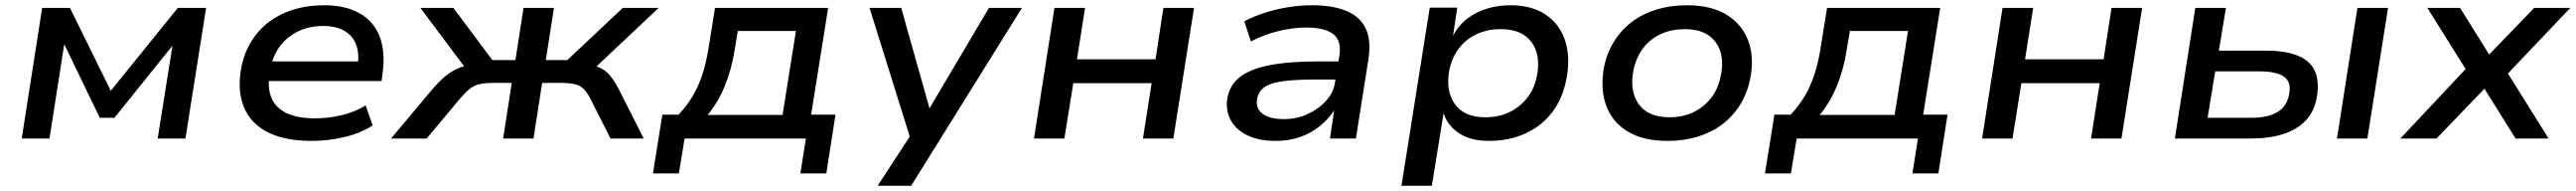

<svg xmlns="http://www.w3.org/2000/svg" viewBox="-20 -528 9834 728"><path d="M63 0 141 -498H247L403 -182L659 -498H767L688 0H582L639 -357H641L417 -79H361L226 -358H225L169 0Z M1171 9Q1066 9 1000.5 -25Q935 -59 910 -123Q885 -187 902 -274Q917 -346 959.5 -398.5Q1002 -451 1068 -479.5Q1134 -508 1219 -508Q1297 -508 1351 -478.5Q1405 -449 1428.5 -391.5Q1452 -334 1441 -250L1437 -219H983L994 -294H1369L1345 -271Q1353 -324 1339.5 -358.5Q1326 -393 1294 -411Q1262 -429 1213 -429Q1162 -429 1119.5 -409Q1077 -389 1049 -352Q1021 -315 1012 -263L1010 -252Q1000 -195 1016 -156Q1032 -117 1074 -97Q1116 -77 1183 -77Q1232 -77 1282.5 -88.5Q1333 -100 1376 -126L1403 -50Q1357 -20 1294.5 -5.5Q1232 9 1171 9Z M1473 0 1631 -188Q1657 -218 1681 -238Q1705 -258 1733.5 -269.5Q1762 -281 1800 -283L1771 -250L1585 -498H1711L1860 -299H1948L1979 -498H2095L2064 -299H2146L2358 -498H2495L2231 -250L2213 -283Q2245 -280 2266.5 -271.5Q2288 -263 2305.5 -244Q2323 -225 2342 -189L2438 0H2311L2233 -154Q2221 -177 2208 -189.5Q2195 -202 2175.5 -207Q2156 -212 2121 -212H2050L2017 0H1901L1934 -212H1863Q1831 -212 1810 -207Q1789 -202 1773 -189Q1757 -176 1738 -154L1609 0Z M2473 133 2509 -91H2571Q2603 -125 2625.5 -163Q2648 -201 2663 -248Q2678 -295 2687 -355L2710 -498H3142L3077 -91H3170L3135 133H3036L3057 0H2594L2572 133ZM2682 -90H2968L3019 -410H2797L2784 -332Q2773 -263 2747.5 -200.5Q2722 -138 2682 -90Z M3331 180 3465 -25 3466 32 3300 -498H3421L3529 -115L3756 -498H3882L3459 180Z M3928 0 4006 -498H4123L4092 -302H4392L4422 -498H4539L4460 0H4344L4377 -211H4078L4044 0Z M4850 9Q4785 9 4741 -13Q4697 -35 4677.5 -73Q4658 -111 4667 -158Q4677 -206 4715.5 -235.5Q4754 -265 4827.5 -279.5Q4901 -294 5015 -294H5109L5099 -225H5006Q4930 -225 4882.5 -219Q4835 -213 4810.5 -197.5Q4786 -182 4780 -152Q4773 -116 4800 -95Q4827 -74 4882 -74Q4929 -74 4971 -92.5Q5013 -111 5042.5 -143Q5072 -175 5077 -213L5094 -315Q5103 -373 5070.5 -398Q5038 -423 4968 -423Q4919 -423 4865 -410.5Q4811 -398 4756 -370L4731 -447Q4770 -467 4813 -480.5Q4856 -494 4901 -501Q4946 -508 4990 -508Q5066 -508 5118 -487.5Q5170 -467 5193 -422.5Q5216 -378 5205 -303L5157 0H5058L5074 -107Q5053 -75 5020 -48Q4987 -21 4945 -6Q4903 9 4850 9Z M5331 180 5439 -499H5544L5528 -392Q5550 -433 5584.5 -458.5Q5619 -484 5660.5 -496Q5702 -508 5747 -508Q5830 -508 5883.5 -471Q5937 -434 5957 -369.5Q5977 -305 5960 -223Q5945 -149 5904.5 -97.5Q5864 -46 5802.5 -18.5Q5741 9 5665 9Q5595 9 5551 -20Q5507 -49 5492 -96V-97L5447 180ZM5651 -81Q5702 -81 5742 -100Q5782 -119 5810 -153.5Q5838 -188 5848 -238Q5864 -318 5827.5 -367.5Q5791 -417 5710 -417Q5661 -417 5620.5 -399Q5580 -381 5552.5 -346.5Q5525 -312 5514 -262Q5499 -181 5535 -131Q5571 -81 5651 -81Z M6347 9Q6254 9 6194.5 -27Q6135 -63 6112 -127.5Q6089 -192 6105 -275Q6117 -330 6145 -373.5Q6173 -417 6214 -447Q6255 -477 6307.5 -492.5Q6360 -508 6421 -508Q6514 -508 6573 -471.5Q6632 -435 6655.5 -371.5Q6679 -308 6662 -225Q6650 -169 6622 -125.5Q6594 -82 6553 -52Q6512 -22 6460 -6.5Q6408 9 6347 9ZM6354 -81Q6405 -81 6445 -100Q6485 -119 6512.5 -153.5Q6540 -188 6550 -238Q6567 -318 6530.5 -367.5Q6494 -417 6413 -417Q6364 -417 6323 -399Q6282 -381 6255 -346Q6228 -311 6217 -262Q6201 -181 6237 -131Q6273 -81 6354 -81Z M6719 133 6755 -91H6817Q6849 -125 6871.5 -163Q6894 -201 6909 -248Q6924 -295 6933 -355L6956 -498H7388L7323 -91H7416L7381 133H7282L7303 0H6840L6818 133ZM6928 -90H7214L7265 -410H7043L7030 -332Q7019 -263 6993.5 -200.5Q6968 -138 6928 -90Z M7548 0 7626 -498H7743L7712 -302H8012L8042 -498H8159L8080 0H7964L7997 -211H7698L7664 0Z M8284 0 8362 -498H8479L8452 -335H8631Q8747 -335 8795 -290Q8843 -245 8825 -152Q8815 -101 8782.5 -67.5Q8750 -34 8697.5 -17Q8645 0 8574 0ZM8409 -79H8576Q8637 -79 8674 -100Q8711 -121 8720 -167Q8730 -215 8701 -235.5Q8672 -256 8608 -256H8438ZM8903 0 8981 -498H9098L9019 0Z M9145 0 9415 -287 9421 -222 9248 -498H9373L9486 -317H9481L9656 -498H9794L9533 -224V-284L9711 0H9585L9464 -193H9469L9283 0Z"/></svg>

Font: Nunito Sans 7pt SemiExpanded SemiBold
Style: Italic
Weight: 600
Width: 6
Italic angle: -9°
Designer: Vernon Adams
Foundry: Vernon Adams
Version: Version 3.101;gftools[0.9.27]